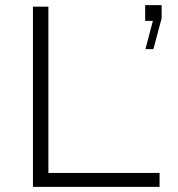

<svg xmlns="http://www.w3.org/2000/svg" viewBox="-20 -726 691 746"><path d="M108 0H600V-54H168V-700H108ZM544 -645H574L545 -535H576L608 -655V-706H544Z"/></svg>

Font: Resamitz
Style: Regular
Weight: 500
Designer: gluk
Foundry: gluk
Version: Version 0.047